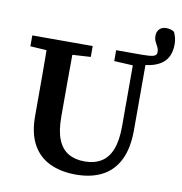

<svg xmlns="http://www.w3.org/2000/svg" viewBox="-90 -908 953 1008"><g transform="rotate(10 386.5 -404.0)"><path d="M380 16Q301 16 241.5 -12Q182 -40 149.5 -99Q117 -158 117 -249V-361Q117 -412 117 -462Q117 -512 116.5 -563Q116 -614 115 -664H254Q254 -614 253.5 -563.5Q253 -513 253 -462.5Q253 -412 253 -361V-270Q253 -194 272 -148Q291 -102 327 -81Q363 -60 414 -60Q465 -60 501.5 -82Q538 -104 557 -151.5Q576 -199 576 -276V-664H641V-267Q641 -171 610 -108Q579 -45 520.5 -14.5Q462 16 380 16ZM614 -612V-664Q655 -664 673.5 -669Q692 -674 692 -691Q692 -706 685.5 -718.5Q679 -731 672.5 -744Q666 -757 666 -775Q666 -796 679 -810Q692 -824 716 -824Q729 -824 739 -821Q749 -818 758 -812Q764 -800 768.5 -783.5Q773 -767 773 -748Q773 -681 732.5 -648Q692 -615 614 -612ZM29 -606V-664H351V-606L217 -598H159ZM476 -606V-664H610V-600H590Z"/></g></svg>

Font: Source Serif 4 SemiBold
Style: Regular
Weight: 600
Designer: Frank Grießhammer
Foundry: Adobe Systems Incorporated
Version: Version 4.004;hotconv 1.0.116;makeotfexe 2.5.65601